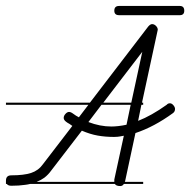

<svg xmlns="http://www.w3.org/2000/svg" viewBox="-20 -632 639 645"><path d="M461 -280H455L444 -226Q488 -243 540 -280Q544 -285 551 -285Q557 -285 562.5 -278.5Q568 -272 568 -266Q568 -257 561 -252Q498 -206 435 -185L400 -22L399 -21H461V-14H396Q392 -7 384 -7Q370 -7 366 -14H81Q73 -12 64 -11Q44 -8 18 -8Q7 -8 3 -14H0V-21V-25Q0 -43 18 -43Q60 -43 84.5 -51Q109 -59 124 -80L223 -209L213 -216Q207 -219 202 -223Q194 -229 194 -236Q194 -243 200 -249.5Q206 -256 212 -256Q218 -256 226.5 -249.5Q235 -243 245 -238L277 -280H0V-287H282L478 -543Q485 -551 491 -551Q498 -551 504 -545Q510 -539 510 -532L457 -287H461ZM364 -23V-29L396 -176Q381 -173 374.5 -172.5Q368 -172 363 -172Q334 -172 308.5 -176.5Q283 -181 255 -193L152 -59Q142 -45 129 -35Q118 -27 103 -21H364ZM277 -222Q316 -207 354 -207Q365 -207 378 -208.5Q391 -210 405 -213L419 -280H321ZM458 -458 327 -287H421ZM380 -581Q364 -581 364 -596Q364 -612 380 -612H584Q599 -612 599 -596Q599 -581 584 -581Z"/></svg>

Font: Gruenewald VA 3. Klasse
Style: Regular
Weight: 400
Designer: Peter Wiegel
Foundry: Peter Wiegel, nach dem Schriftentwurf von Dr. H. Gr¸newald
Version: Version 0.007